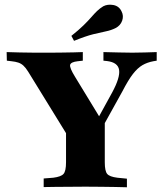

<svg xmlns="http://www.w3.org/2000/svg" viewBox="-20 -791 692 811"><path d="M300.8 -160.5 99.2 -487.9Q88.7 -504.8 79 -513.7Q69.4 -522.6 57.3 -526.6Q45.2 -530.6 29 -532.3L8.9 -534.7L8.1 -571Q30.6 -570.2 64.1 -569.4Q97.6 -568.5 126.6 -568.5H138.7H148.4Q171 -568.5 196 -568.5Q221 -568.5 245.6 -569Q270.2 -569.4 291.9 -569.8Q313.7 -570.2 329.8 -571V-534.7L308.1 -532.3Q279 -529 276.2 -516.9Q273.4 -504.8 296.8 -466.9L411.3 -279L373.4 -254L454 -400.8Q487.9 -463.7 483.1 -495.6Q478.2 -527.4 432.3 -533.1L416.9 -534.7V-571Q452.4 -570.2 481.5 -569.4Q510.5 -568.5 538.7 -568.5Q566.9 -568.5 591.9 -569.4Q616.9 -570.2 641.9 -571V-534.7L627.4 -532.3Q601.6 -527.4 581.5 -515.7Q561.3 -504 541.5 -478.6Q521.8 -453.2 496.8 -404.8L361.3 -160.5ZM328.2 -2.4Q301.6 -2.4 272.2 -2Q242.7 -1.6 214.1 -1.6Q185.5 -1.6 164.5 -0.8V-37.1L204.8 -40.3Q237.9 -44.4 248.4 -56.5Q258.9 -68.5 258.9 -105.6V-250.8L348.4 -200.8L422.6 -314.5V-105.6Q422.6 -68.5 432.7 -56.5Q442.7 -44.4 475.8 -40.3L516.1 -36.3V0Q495.2 -0.8 466.5 -1.2Q437.9 -1.6 408.5 -2Q379 -2.4 352.4 -2.4H340.3ZM292.7 -618.5 281.5 -639.5Q312.9 -664.5 332.7 -683.9Q352.4 -703.2 365.3 -718.1Q378.2 -733.1 389.9 -744.4Q401.6 -755.6 416.1 -764.5Q434.7 -774.2 458.9 -769.8Q483.1 -765.3 493.5 -742.7Q503.2 -724.2 496 -703.6Q488.7 -683.1 468.5 -672.6Q449.2 -662.9 427 -658.5Q404.8 -654 373.8 -646.4Q342.7 -638.7 292.7 -618.5Z"/></svg>

Font: Playfair 9pt Black
Style: Regular
Weight: 900
Designer: Claus Eggers Sørensen
Foundry: Claus Eggers Sørensen
Version: Version 2.203